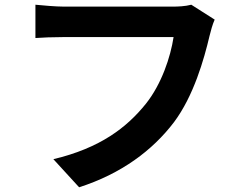

<svg xmlns="http://www.w3.org/2000/svg" viewBox="-20 -749 1040 813"><path d="M889 -666 790 -729C764 -722 732 -721 712 -721C656 -721 324 -721 250 -721C217 -721 160 -726 130 -729V-588C156 -590 204 -592 249 -592C324 -592 655 -592 715 -592C702 -507 664 -393 598 -310C517 -209 404 -122 206 -75L315 44C493 -13 626 -112 717 -232C800 -343 844 -498 867 -596C872 -617 880 -646 889 -666Z"/></svg>

Font: Source Han Sans KR
Style: Bold
Weight: 700
Designer: Ryoko NISHIZUKA 西塚涼子 (kana, bopomofo & ideographs); Paul D. Hunt (Latin, Greek & Cyrillic); Sandoll Communications 산돌커뮤니
Foundry: Adobe
Version: Version 2.004;hotconv 1.0.118;makeotfexe 2.5.65603